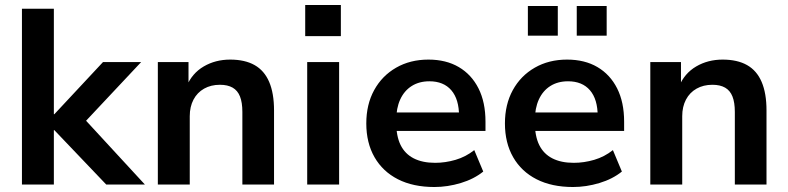

<svg xmlns="http://www.w3.org/2000/svg" viewBox="-20 -740 3159 770"><path d="M68 0V-705H196V-282H198L393 -491H546L301 -230L302 -281L561 0H406L198 -218H196V0Z M613 0V-491H736V-393H728Q750 -446 797 -473.5Q844 -501 903 -501Q962 -501 1001 -479Q1040 -457 1059.5 -411.5Q1079 -366 1079 -297V0H952V-291Q952 -329 942.5 -353Q933 -377 913 -388.5Q893 -400 862 -400Q826 -400 798.5 -384.5Q771 -369 756 -340.5Q741 -312 741 -274V0Z M1204 -595V-720H1347V-595ZM1212 0V-491H1340V0Z M1722 10Q1637 10 1576 -21Q1515 -52 1482 -109.5Q1449 -167 1449 -245Q1449 -321 1480.5 -378.5Q1512 -436 1568.5 -468.5Q1625 -501 1698 -501Q1769 -501 1820 -471Q1871 -441 1899 -385.5Q1927 -330 1927 -252V-215H1551V-289H1837L1821 -274Q1821 -342 1790 -378Q1759 -414 1702 -414Q1661 -414 1631 -395Q1601 -376 1585 -341Q1569 -306 1569 -258V-249Q1569 -194 1586.5 -158.5Q1604 -123 1639 -105Q1674 -87 1725 -87Q1766 -87 1807 -99Q1848 -111 1882 -138L1918 -52Q1881 -22 1828 -6Q1775 10 1722 10Z M2278 10Q2193 10 2132 -21Q2071 -52 2038 -109.5Q2005 -167 2005 -245Q2005 -321 2036.5 -378.5Q2068 -436 2124.5 -468.5Q2181 -501 2254 -501Q2325 -501 2376 -471Q2427 -441 2455 -385.5Q2483 -330 2483 -252V-215H2107V-289H2393L2377 -274Q2377 -342 2346 -378Q2315 -414 2258 -414Q2217 -414 2187 -395Q2157 -376 2141 -341Q2125 -306 2125 -258V-249Q2125 -194 2142.5 -158.5Q2160 -123 2195 -105Q2230 -87 2281 -87Q2322 -87 2363 -99Q2404 -111 2438 -138L2474 -52Q2437 -22 2384 -6Q2331 10 2278 10ZM2293 -597V-716H2413V-597ZM2097 -597V-716H2217V-597Z M2588 0V-491H2711V-393H2703Q2725 -446 2772 -473.5Q2819 -501 2878 -501Q2937 -501 2976 -479Q3015 -457 3034.5 -411.5Q3054 -366 3054 -297V0H2927V-291Q2927 -329 2917.5 -353Q2908 -377 2888 -388.5Q2868 -400 2837 -400Q2801 -400 2773.5 -384.5Q2746 -369 2731 -340.5Q2716 -312 2716 -274V0Z"/></svg>

Font: Nunito Sans 11pt
Style: Bold
Weight: 700
Version: Version 3.101;gftools[0.9.27]